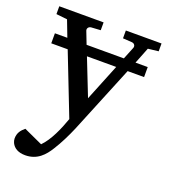

<svg xmlns="http://www.w3.org/2000/svg" viewBox="-131 -577 792 900"><g transform="rotate(20 264.5 -126.5)"><path d="M284 -123 212 -306H358ZM468 -437 520 -443V-482H342V-443L389 -440C398 -439 407 -430 403 -418L378 -356H192L168 -418C164 -430 174 -439 183 -440L231 -443V-482H10V-443L65 -437L96 -356H34V-306H116L235 -1C216 53 188 118 151 155L57 112C39 127 25 143 25 172C25 179 27 186 30 193C41 216 64 229 98 229C158 229 191 191 215 152C238 116 260 71 277 31L415 -306H497V-356H436Z"/></g></svg>

Font: Veleka
Style: Regular
Weight: 400
Designer: Stefan Peev, Context Ltd, 2016; SIL International, 1997-2014.
Foundry: Stefan Peev, Context Ltd, 2016
Version: Version 1.000